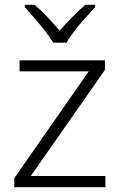

<svg xmlns="http://www.w3.org/2000/svg" viewBox="-20 -785 503 805"><path d="M422 0H40V-38L352 -486H62V-532H420V-492L109 -47H422ZM203 -606Q190 -628 169 -655Q148 -682 125 -708.5Q102 -735 84 -755V-765H125Q152 -742 179.5 -713Q207 -684 230 -656Q254 -684 282.5 -713Q311 -742 338 -765H379V-755Q360 -735 336.5 -708.5Q313 -682 292 -655Q271 -628 259 -606Z"/></svg>

Font: Noto Sans Lao Looped Light
Style: Regular
Weight: 300
Designer: Mark Frömberg, Ben Mitchell
Foundry: The Fontpad Ltd
Version: Version 1.002; ttfautohint (v1.8.4.7-5d5b)